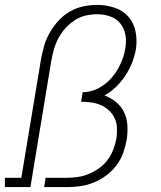

<svg xmlns="http://www.w3.org/2000/svg" viewBox="-35 -763 655 783"><path d="M-15 0V-38H52L132 -520Q137 -548 145 -576Q153 -604 168 -630Q183 -656 203.5 -678.5Q224 -701 250 -716Q276 -731 305 -737Q334 -743 362 -743Q398 -743 432.5 -731.5Q467 -720 489 -694.5Q511 -669 518 -633.5Q525 -598 519 -561Q514 -534 503.5 -507Q493 -480 476.5 -455Q460 -430 438.5 -409Q417 -388 391 -374Q417 -364 438 -347Q459 -330 471 -305.5Q483 -281 484.5 -252Q486 -223 482 -195Q477 -167 467.5 -140Q458 -113 440.5 -89.5Q423 -66 399 -48Q375 -30 348 -19Q321 -8 293.5 -4Q266 0 238 0H145L151 -38H238Q261 -38 284 -41.5Q307 -45 329 -54.5Q351 -64 371 -78.5Q391 -93 405 -112.5Q419 -132 427.5 -154.5Q436 -177 440 -200Q443 -221 442 -242Q441 -263 432.5 -281Q424 -299 409.5 -312.5Q395 -326 377 -334Q359 -342 338 -345Q317 -348 296 -348L302 -387Q335 -387 366 -403Q397 -419 419.5 -445Q442 -471 456.5 -502.5Q471 -534 476 -566Q481 -593 476.5 -620Q472 -647 456 -667Q440 -687 414.5 -696Q389 -705 361 -705Q338 -705 314 -699.5Q290 -694 269 -680Q248 -666 231 -647Q214 -628 202.5 -606Q191 -584 184.5 -560.5Q178 -537 174 -514L89 0Z"/></svg>

Font: Iosevka Etoile XLtObl
Style: Regular
Weight: 200
Italic angle: -9°
Designer: Belleve Invis
Foundry: Belleve Invis
Version: Version 15.5.2; ttfautohint (v1.8.4)